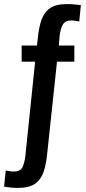

<svg xmlns="http://www.w3.org/2000/svg" viewBox="-21 -801 421 940"><path d="M67 119Q48 119 33.5 117.5Q19 116 -1 113L7 34Q15 35 26.5 37Q38 39 46 39Q78 39 88.5 18Q99 -3 103 -36L151 -499H85V-578H160L164 -614Q169 -666 182 -703.5Q195 -741 224 -761Q253 -781 307 -781Q327 -781 341 -779.5Q355 -778 375 -776L367 -696Q358 -697 347.5 -699Q337 -701 329 -701Q298 -701 286.5 -680.5Q275 -660 271 -626L267 -578H343V-499H258L210 -48Q205 4 192 41.5Q179 79 150 99Q121 119 67 119Z"/></svg>

Font: Oswald
Style: Regular
Weight: 400
Designer: Vernon Adams
Foundry: Vernon Adams
Version: Version 4.103; ttfautohint (v1.8.3)